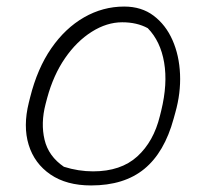

<svg xmlns="http://www.w3.org/2000/svg" viewBox="-20 -556 640 586"><path d="M359 -536Q412 -536 449 -508Q486 -480 506.5 -433.5Q527 -387 529.5 -329.5Q532 -272 515 -212L510 -194Q482 -91 420.5 -40.5Q359 10 258 10Q183 10 134 -23.5Q85 -57 67.5 -114Q50 -171 68 -243L72 -259Q94 -347 136.5 -408.5Q179 -470 236.5 -503Q294 -536 359 -536ZM353 -488Q306 -488 260 -459Q214 -430 178.5 -378.5Q143 -327 124 -257L119 -238Q104 -180 116 -129.5Q128 -79 175 -47Q197 -40 219.5 -36.5Q242 -33 264 -33Q349 -33 399 -78.5Q449 -124 468 -202L472 -218Q492 -300 481 -365Q470 -430 431 -470Q398 -488 353 -488Z"/></svg>

Font: Recursive Mn Csl St Lt
Style: Italic
Weight: 300
Italic angle: -15°
Monospace: yes
Version: Version 1.079;hotconv 1.0.112;makeotfexe 2.5.65598; ttfautoh